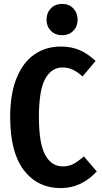

<svg xmlns="http://www.w3.org/2000/svg" viewBox="-20 -946 520 982"><path d="M469 -634 402 -555Q377 -578 352.5 -589.5Q328 -601 300 -601Q243 -601 211 -542.5Q179 -484 179 -347Q179 -213 211 -154Q243 -95 301 -95Q332 -95 355.5 -107.5Q379 -120 409 -146L475 -69Q396 16 291 16Q172 16 102 -75.5Q32 -167 32 -347Q32 -466 65 -547Q98 -628 156.5 -668Q215 -708 291 -708Q345 -708 387.5 -689.5Q430 -671 469 -634ZM377 -845Q377 -811 355 -788.5Q333 -766 298 -766Q262 -766 240 -788.5Q218 -811 218 -845Q218 -880 240 -903Q262 -926 298 -926Q333 -926 355 -903Q377 -880 377 -845Z"/></svg>

Font: Fira Sans Extra Condensed SemiBold
Style: Regular
Weight: 600
Width: 1
Designer: Carrois Corporate & Edenspiekermann AG
Foundry: Carrois Corporate GbR & Edenspiekermann AG
Version: Version 4.203